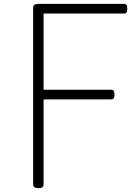

<svg xmlns="http://www.w3.org/2000/svg" viewBox="-20 -957 700 991"><path d="M178 14Q151 14 151 -5V-918Q151 -928 158 -932.5Q165 -937 179 -937H621Q629 -937 633 -931.5Q637 -926 637 -912Q637 -898 633 -892.5Q629 -887 621 -887H205V-494H554Q562 -494 566.5 -488.5Q571 -483 571 -469Q571 -455 566.5 -449.5Q562 -444 554 -444H205V-5Q205 5 199 9.5Q193 14 178 14Z"/></svg>

Font: Playwrite US Modern ExtraLight
Style: Regular
Weight: 250
Designer: Veronika Burian, José Scaglione
Foundry: TypeTogether
Version: Version 1.003